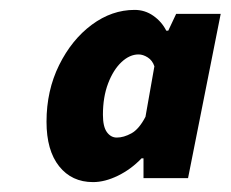

<svg xmlns="http://www.w3.org/2000/svg" viewBox="-20 -728 466 388"><path d="M168 -360Q125 -360 99.5 -392Q74 -424 74 -482Q74 -545 99.5 -596.5Q125 -648 165.5 -678Q206 -708 252 -708Q273 -708 290 -696Q307 -684 316 -666H320L336 -700H426L360 -368H270V-408H266Q245 -386 218.5 -373Q192 -360 168 -360ZM216 -450Q230 -450 245.5 -458.5Q261 -467 274 -492L292 -594Q288 -606 278.5 -612Q269 -618 260 -618Q242 -618 225.5 -602.5Q209 -587 198.5 -559.5Q188 -532 188 -496Q188 -472 196 -461Q204 -450 216 -450Z"/></svg>

Font: Source Sans 3 Black
Style: Italic
Weight: 900
Italic angle: -11°
Designer: Paul D. Hunt
Foundry: Adobe
Version: Version 3.052;hotconv 1.1.0;makeotfexe 2.6.0